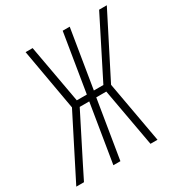

<svg xmlns="http://www.w3.org/2000/svg" viewBox="-170 -865 949 995"><g transform="rotate(-30 304.0 -367.5)"><path d="M487 0H445L382 -349H322L265 0H223L280 -349H223L89 -84L47 0H1L187 -367L122 -735H164L227 -386H287L344 -735H386L329 -386H386L562 -735H608L421 -367Z"/></g></svg>

Font: Iosevka XLt Ex Obl
Style: Regular
Weight: 200
Width: 7
Italic angle: -9°
Monospace: yes
Designer: Belleve Invis
Foundry: Belleve Invis
Version: Version 32.5.0; ttfautohint (v1.8.4)